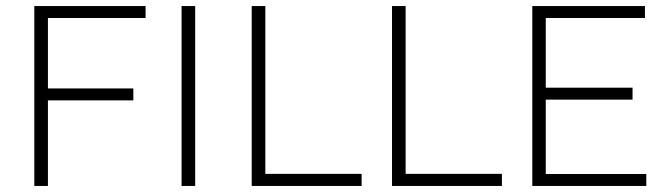

<svg xmlns="http://www.w3.org/2000/svg" viewBox="-20 -615 2194 635"><path d="M93.5 0V-595H461.5V-555.5H138.5V0ZM128.5 -283V-322.5H421V-283Z M580.5 0V-595H625.5V0Z M812.5 0V-595H857.5V-40H1176V0Z M1276.5 0V-595H1321.5V-40H1640V0Z M1740.5 0V-595H2113V-555.5H1785V-39.5H2117.5V0ZM1770.5 -285.5V-325H2072V-285.5Z"/></svg>

Font: Encode Sans SC ExtraLight
Style: Regular
Weight: 250
Designer: Multiple Designers
Foundry: Impallari Type
Version: Version 3.002